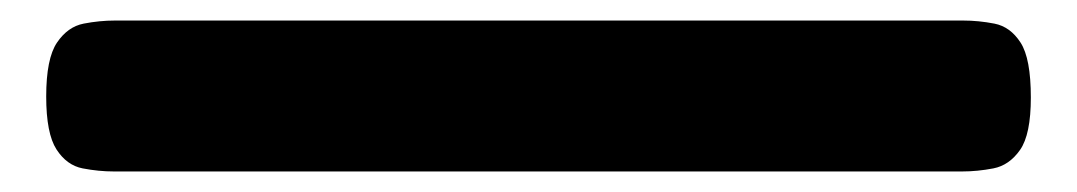

<svg xmlns="http://www.w3.org/2000/svg" viewBox="-20 54 1049 187"><path d="M91 221Q76 221 60.5 218Q45 215 35 199.5Q25 184 25 148Q25 111 35.5 95.5Q46 80 61.5 77Q77 74 92 74H918Q933 74 948.5 77Q964 80 974 95.5Q984 111 984 149Q984 185 973.5 200Q963 215 947.5 218Q932 221 917 221Z"/></svg>

Font: Fredoka Expanded
Style: Bold
Weight: 700
Width: 7
Designer: Ben Nathan
Foundry: Milena B. Brandão, Ben Nathan
Version: Version 2.001